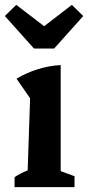

<svg xmlns="http://www.w3.org/2000/svg" viewBox="-30 -771 363 791"><path d="M30 0V-41Q42 -49 55 -56Q68 -63 84 -69L94 -366L38 -447Q79 -471 124.5 -485.5Q170 -500 220 -503V-66L277 -45V0ZM110 -571 -10 -705 37 -751 152 -663 266 -751 313 -705 193 -571Z"/></svg>

Font: Piazzolla 24pt
Style: Bold
Weight: 700
Designer: Juan Pablo del Peral
Foundry: Huerta Tipografica
Version: Version 2.005